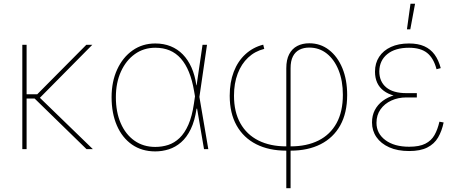

<svg xmlns="http://www.w3.org/2000/svg" viewBox="-20 -780 2405 1004"><path d="M119.1 -545.9V0H96.7V-545.9ZM462.9 -545.9 184.6 -264.6H104.5V-287.1H174.8L431.6 -545.9ZM432.6 0 156.2 -269.5 182.6 -274.4 465.8 0Z M792 11.7Q721.7 11.7 670.4 -23.9Q619.1 -59.6 591.3 -123.5Q563.5 -187.5 563.5 -271.5Q563.5 -353.5 592.8 -417Q622.1 -480.5 673.6 -516.6Q725.1 -552.7 792 -552.7Q835.9 -552.7 872.3 -538.1Q908.7 -523.4 936 -495.4Q963.4 -467.3 981.4 -426.8Q999.5 -386.2 1006.8 -334H1012.7L1022.5 -274.4L1069.3 0H1046.9L995.1 -302.7Q985.4 -360.4 968 -403.1Q950.7 -445.8 925.5 -474.1Q900.4 -502.4 867.2 -516.4Q834 -530.3 792 -530.3Q731.4 -530.3 685.1 -497.1Q638.7 -463.9 612.3 -405.5Q585.9 -347.2 585.9 -271.5Q585.9 -194.3 611.3 -135.7Q636.7 -77.1 683.1 -44.4Q729.5 -11.7 792 -11.7Q827.6 -11.7 859.9 -22.2Q892.1 -32.7 918.9 -58.3Q945.8 -84 965.1 -127.9Q984.4 -171.9 994.1 -238.3L1039.1 -545.9H1062.5L1022.5 -271.5L1013.7 -211.9H1007.8Q998.5 -147.9 977.5 -104.7Q956.5 -61.5 927 -35.9Q897.5 -10.3 862.8 0.7Q828.1 11.7 792 11.7Z M1477.1 204.1V-423.3Q1477.1 -467.8 1492.2 -496.6Q1507.3 -525.4 1534.4 -539.6Q1561.5 -553.7 1597.2 -553.7Q1655.8 -553.7 1700.4 -519Q1745.1 -484.4 1770.3 -423.6Q1795.4 -362.8 1795.4 -283.2Q1795.4 -189.5 1759.3 -124.5Q1723.1 -59.6 1656.7 -25.9Q1590.3 7.8 1499.5 7.8H1477.1Q1386.2 7.8 1319.8 -25.9Q1253.4 -59.6 1217.3 -123.8Q1181.2 -188 1181.2 -279.3Q1181.2 -349.6 1202.4 -404.8Q1223.6 -460 1263.2 -496.3Q1302.7 -532.7 1356.4 -546.4L1361.8 -524.4Q1313 -512.2 1277.6 -479Q1242.2 -445.8 1222.9 -395Q1203.6 -344.2 1203.6 -279.8Q1203.6 -194.8 1236.8 -135.5Q1270 -76.2 1331.3 -45.4Q1392.6 -14.6 1477.1 -14.6H1499.5Q1584.5 -14.6 1645.8 -45.4Q1707 -76.2 1740 -136.2Q1772.9 -196.3 1772.9 -284.2Q1772.9 -356.9 1750.7 -412.6Q1728.5 -468.3 1689 -499.8Q1649.4 -531.2 1597.2 -531.2Q1567.9 -531.2 1545.9 -520Q1523.9 -508.8 1511.7 -485.1Q1499.5 -461.4 1499.5 -423.3V204.1Z M2119.6 9.8Q2058.6 9.8 2015.1 -9.8Q1971.7 -29.3 1948.5 -63Q1925.3 -96.7 1925.3 -139.6Q1925.3 -175.8 1939.9 -204.1Q1954.6 -232.4 1981 -252.2Q2007.3 -272 2043 -282.5Q2078.6 -293 2120.6 -293H2159.7V-270.5H2105Q2062 -270.5 2026.4 -254.2Q1990.7 -237.8 1969.7 -208Q1948.7 -178.2 1948.7 -137.7Q1948.7 -82 1995.1 -47.4Q2041.5 -12.7 2119.6 -12.7Q2172.9 -12.7 2204.1 -28.6Q2235.4 -44.4 2252 -73.7Q2268.6 -103 2277.8 -143.6L2299.8 -139.6Q2290.5 -94.7 2270.8 -61Q2251 -27.3 2214.6 -8.8Q2178.2 9.8 2119.6 9.8ZM2120.6 -270.5Q2076.7 -270.5 2043 -279.3Q2009.3 -288.1 1986.6 -305.2Q1963.9 -322.3 1952.4 -347.4Q1940.9 -372.6 1940.9 -405.3Q1940.9 -449.7 1962.6 -482.9Q1984.4 -516.1 2024.2 -534.4Q2064 -552.7 2118.7 -552.7Q2166 -552.7 2198.7 -538.1Q2231.4 -523.4 2252.4 -494.9Q2273.4 -466.3 2284.7 -423.8L2262.7 -418Q2247.6 -476.1 2213.6 -503.2Q2179.7 -530.3 2118.7 -530.3Q2046.4 -530.3 2005.4 -497.1Q1964.4 -463.9 1963.4 -407.2Q1963.4 -353.5 1999.5 -323.2Q2035.6 -293 2105 -293H2159.7V-270.5ZM2107.9 -626.5 2126.5 -760.3H2150.4L2125.5 -626.5Z"/></svg>

Font: Inter Thin
Style: Regular
Weight: 250
Designer: Rasmus Andersson
Foundry: rsms
Version: Version 4.001;git-66647c0bb